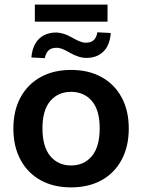

<svg xmlns="http://www.w3.org/2000/svg" viewBox="-20 -802 616 832"><path d="M288 10Q212 10 156 -21Q100 -52 69 -109.5Q38 -167 38 -245Q38 -323 69 -380Q100 -437 156 -468Q212 -499 288 -499Q364 -499 420 -468Q476 -437 507 -380Q538 -323 538 -245Q538 -167 507 -109.5Q476 -52 420 -21Q364 10 288 10ZM288 -85Q344 -85 378 -125.5Q412 -166 412 -246Q412 -325 378 -364.5Q344 -404 288 -404Q232 -404 198 -364.5Q164 -325 164 -246Q164 -166 198 -125.5Q232 -85 288 -85ZM131 -708V-782H446V-708ZM174 -550 116 -553Q119 -589 133 -613Q147 -637 170 -649Q193 -661 222 -661Q238 -661 256 -655.5Q274 -650 298 -636Q312 -628 326 -622.5Q340 -617 351 -617Q374 -617 386 -628Q398 -639 402 -662L460 -659Q456 -605 427.5 -578Q399 -551 355 -551Q337 -551 319 -557Q301 -563 278 -576Q259 -587 247 -591Q235 -595 226 -595Q203 -595 191 -584Q179 -573 174 -550Z"/></svg>

Font: NunitoSans3
Style: Bold
Weight: 700
Designer: Vernon Adams
Foundry: Vernon Adams
Version: Version 3.101;gftools[0.9.27]